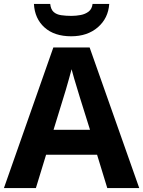

<svg xmlns="http://www.w3.org/2000/svg" viewBox="-20 -959 730 979"><path d="M527 0 475 -170H215L163 0H0L252 -717H437L690 0ZM387 -463Q382 -480 374 -506Q366 -532 358 -559Q350 -586 345 -606Q340 -586 331.5 -556.5Q323 -527 315.5 -500.5Q308 -474 304 -463L253 -297H439ZM537 -939Q532 -866 479 -820Q426 -774 343 -774Q257 -774 207 -819Q157 -864 153 -939H236Q239 -911 253.5 -898Q268 -885 292 -881.5Q316 -878 344 -878Q368 -878 391.5 -882.5Q415 -887 432 -900Q449 -913 452 -939Z"/></svg>

Font: Noto Sans Vithkuqi
Style: Bold
Weight: 700
Version: Version 1.001; ttfautohint (v1.8.4.7-5d5b)